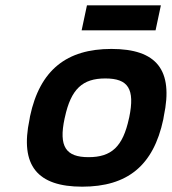

<svg xmlns="http://www.w3.org/2000/svg" viewBox="-20 -693 646 722"><path d="M93 -256 91 -244C54 -70 121 9 289 9C459 9 557 -70 594 -244L596 -256C633 -430 569 -509 399 -509C231 -509 130 -430 93 -256ZM223 -248 224 -252C247 -359 291 -398 376 -398C462 -398 488 -359 466 -252L465 -248C442 -141 399 -102 313 -102C228 -102 200 -141 223 -248ZM287 -579H565L585 -673H307Z"/></svg>

Font: LT Wave Text Bold Italic
Style: Regular
Weight: 700
Designer: Daniel Lyons
Version: Version 2.5 (Glyphs App)